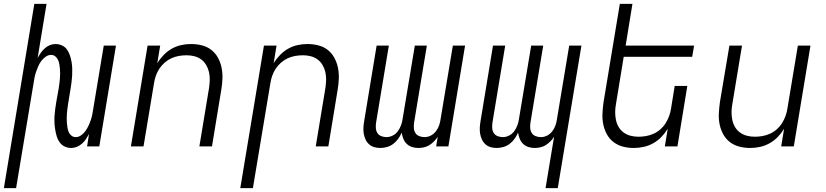

<svg xmlns="http://www.w3.org/2000/svg" viewBox="-40 -755 4260 990"><path d="M-20 215 137 -735H200L154 -456Q161 -469 170 -482Q179 -495 190.5 -505.5Q202 -516 216.5 -522Q231 -528 246 -528Q264 -528 280 -520.5Q296 -513 305.5 -499.5Q315 -486 320.5 -469.5Q326 -453 329 -435.5Q332 -418 332.5 -400.5Q333 -383 332 -365Q331 -347 328.5 -328.5Q326 -310 323 -292L311 -219Q309 -206 307.5 -193.5Q306 -181 305 -169Q304 -157 304 -144.5Q304 -132 305 -120Q306 -108 308 -96Q310 -84 314.5 -73.5Q319 -63 328.5 -55.5Q338 -48 351 -48Q365 -48 378.5 -57.5Q392 -67 401 -80Q410 -93 416.5 -107Q423 -121 428 -135.5Q433 -150 436 -165Q439 -180 441 -195L495 -520H558L472 0H409L419 -64Q412 -51 403.5 -38Q395 -25 383 -14.5Q371 -4 356.5 2Q342 8 327 8Q309 8 293.5 0.5Q278 -7 268 -20.5Q258 -34 253 -50.5Q248 -67 245 -84.5Q242 -102 241 -119.5Q240 -137 241 -155Q242 -173 244.5 -191.5Q247 -210 250 -228L263 -301Q265 -314 266.5 -326.5Q268 -339 269 -351Q270 -363 270 -375.5Q270 -388 269 -400Q268 -412 266 -424Q264 -436 259 -446.5Q254 -457 245 -464.5Q236 -472 223 -472Q209 -472 195.5 -462.5Q182 -453 172.5 -440Q163 -427 157 -413Q151 -399 146 -384.5Q141 -370 138 -355Q135 -340 133 -325L43 215Z M635 0 721 -520H786L771 -429Q785 -452 804 -471.5Q823 -491 846 -504Q869 -517 894.5 -522.5Q920 -528 945 -528Q974 -528 1001.5 -521Q1029 -514 1050 -497.5Q1071 -481 1084 -457Q1097 -433 1102.5 -406Q1108 -379 1107 -350Q1106 -321 1101 -292L1053 0H988L1038 -302Q1041 -323 1041.5 -343.5Q1042 -364 1037.5 -383.5Q1033 -403 1023 -420Q1013 -437 997.5 -448.5Q982 -460 962.5 -465Q943 -470 922 -470Q902 -470 882 -466.5Q862 -463 843.5 -454.5Q825 -446 809 -432Q793 -418 781.5 -400.5Q770 -383 763.5 -364Q757 -345 754 -325L700 0Z M1199 215 1321 -520H1386L1371 -429Q1385 -452 1404 -471.5Q1423 -491 1446 -504Q1469 -517 1494.5 -522.5Q1520 -528 1545 -528Q1574 -528 1601.5 -521Q1629 -514 1650 -497.5Q1671 -481 1684 -457Q1697 -433 1702.5 -406Q1708 -379 1707 -350Q1706 -321 1701 -292L1653 0H1588L1638 -302Q1641 -323 1641.5 -343.5Q1642 -364 1637.5 -383.5Q1633 -403 1623 -420Q1613 -437 1597.5 -448.5Q1582 -460 1562.5 -465Q1543 -470 1522 -470Q1502 -470 1482 -466.5Q1462 -463 1443.5 -454.5Q1425 -446 1409 -432Q1393 -418 1381.5 -400.5Q1370 -383 1363.5 -364Q1357 -345 1354 -325L1264 215Z M1921 8Q1904 8 1889 3.5Q1874 -1 1862.5 -11.5Q1851 -22 1844.5 -36.5Q1838 -51 1835.5 -66.5Q1833 -82 1834 -98.5Q1835 -115 1838 -132L1902 -520H1965L1899 -122Q1897 -108 1898 -94Q1899 -80 1906 -69Q1913 -58 1926 -53Q1939 -48 1953 -48Q1969 -48 1985 -56Q2001 -64 2011.5 -78.5Q2022 -93 2028 -109.5Q2034 -126 2036 -142L2099 -520H2161L2095 -122Q2093 -108 2094 -94Q2095 -80 2102 -69Q2109 -58 2122 -53Q2135 -48 2149 -48Q2166 -48 2181.5 -56Q2197 -64 2208 -78.5Q2219 -93 2224.5 -109.5Q2230 -126 2232 -142L2295 -520H2358L2272 0H2209L2217 -50Q2209 -37 2198 -26Q2187 -15 2174.5 -7Q2162 1 2146.5 4.5Q2131 8 2117 8Q2100 8 2084.5 3Q2069 -2 2057.5 -13Q2046 -24 2040 -39Q2034 -54 2031 -71Q2024 -54 2013 -39Q2002 -24 1987.5 -13Q1973 -2 1955.5 3Q1938 8 1921 8Z M2773 215 2817 -50Q2809 -37 2798 -26Q2787 -15 2774.5 -7Q2762 1 2746.5 4.5Q2731 8 2717 8Q2700 8 2684.5 3Q2669 -2 2657.5 -13Q2646 -24 2640 -39Q2634 -54 2631 -71Q2624 -54 2613 -39Q2602 -24 2587.5 -13Q2573 -2 2555.5 3Q2538 8 2521 8Q2504 8 2489 3.5Q2474 -1 2462.5 -11.5Q2451 -22 2444.5 -36.5Q2438 -51 2435.5 -66.5Q2433 -82 2434 -98.5Q2435 -115 2438 -132L2502 -520H2565L2499 -122Q2497 -108 2498 -94Q2499 -80 2506 -69Q2513 -58 2526 -53Q2539 -48 2553 -48Q2569 -48 2585 -56Q2601 -64 2611.5 -78.5Q2622 -93 2628 -109.5Q2634 -126 2636 -142L2699 -520H2761L2695 -122Q2693 -108 2694 -94Q2695 -80 2702 -69Q2709 -58 2722 -53Q2735 -48 2749 -48Q2766 -48 2781.5 -56Q2797 -64 2808 -78.5Q2819 -93 2824.5 -109.5Q2830 -126 2832 -142L2895 -520H2958L2836 215Z M3228 8Q3199 8 3172 1Q3145 -6 3123.5 -22.5Q3102 -39 3089 -63Q3076 -87 3070.5 -114Q3065 -141 3066.5 -170Q3068 -199 3072 -228L3156 -735H3221L3186 -520H3539L3529 -462H3176L3136 -218Q3132 -197 3132 -176.5Q3132 -156 3136 -136.5Q3140 -117 3150 -100Q3160 -83 3176 -71.5Q3192 -60 3211.5 -55Q3231 -50 3252 -50Q3272 -50 3291.5 -53.5Q3311 -57 3330 -65.5Q3349 -74 3365 -88Q3381 -102 3392 -119.5Q3403 -137 3410 -156Q3417 -175 3420 -195L3439 -312H3504L3453 0H3388L3403 -91Q3389 -68 3370 -48.5Q3351 -29 3327.5 -16Q3304 -3 3278.5 2.5Q3253 8 3228 8Z M3828 8Q3799 8 3772 1Q3745 -6 3723.5 -22.5Q3702 -39 3689 -63Q3676 -87 3670.5 -114Q3665 -141 3666.5 -170Q3668 -199 3672 -228L3721 -520H3786L3736 -218Q3732 -197 3732 -176.5Q3732 -156 3736 -136.5Q3740 -117 3750 -100Q3760 -83 3776 -71.5Q3792 -60 3811.5 -55Q3831 -50 3852 -50Q3872 -50 3891.5 -53.5Q3911 -57 3930 -65.5Q3949 -74 3965 -88Q3981 -102 3992 -119.5Q4003 -137 4010 -156Q4017 -175 4020 -195L4074 -520H4139L4053 0H3988L4003 -91Q3989 -68 3970 -48.5Q3951 -29 3927.5 -16Q3904 -3 3878.5 2.5Q3853 8 3828 8Z"/></svg>

Font: Iosevka Light Extended
Style: Italic
Weight: 300
Width: 7
Italic angle: -9°
Monospace: yes
Designer: Belleve Invis
Foundry: Belleve Invis
Version: Version 32.5.0; ttfautohint (v1.8.4)